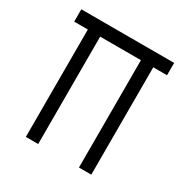

<svg xmlns="http://www.w3.org/2000/svg" viewBox="-160 -832 939 968"><g transform="rotate(30 309.5 -348.5)"><path d="M119.1 0V-625H39.6V-696.8H580.1V-625H500V0H428.2V-625H190.9V0Z"/></g></svg>

Font: Basically A Sans Serif
Style: Regular
Weight: 400
Designer: Hyung-Suk Kim
Foundry: Mental Design
Version: 1.000